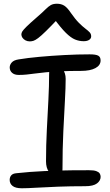

<svg xmlns="http://www.w3.org/2000/svg" viewBox="-20 -997 591 1028"><path d="M80.4 -595.8Q57.4 -595.8 44.7 -607.1Q32 -618.4 32 -636Q32 -650 42.9 -662.5Q53.8 -675 79.8 -679Q127.8 -687 191.8 -692.8Q255.8 -698.6 325.5 -702.3Q395.2 -706 460.2 -706Q493 -706 505.8 -699Q518.6 -692 518.6 -673.4Q518.6 -647.2 490.8 -632.3Q463 -617.4 413.6 -617.4Q348.8 -617.4 302.5 -615.2Q256.2 -613 224.2 -609.8Q192.2 -606.6 168.1 -603.4Q144 -600.2 123.7 -598Q103.4 -595.8 80.4 -595.8ZM282.6 -56Q257.6 -56 242 -77Q226.4 -98 226.4 -133Q226.4 -219.6 230.8 -302.9Q235.2 -386.2 239.1 -462.2Q243 -538.2 243 -600Q243 -624.2 250.3 -636.6Q257.6 -649 276.4 -649Q298.8 -649 315.2 -627.4Q331.6 -605.8 331.6 -575Q331.6 -530 327.6 -458.1Q323.6 -386.2 319.1 -293.7Q314.6 -201.2 314.6 -93Q314.6 -56 282.6 -56ZM97 11Q63 11 47.4 -1.4Q31.8 -13.8 31.8 -33.6Q31.8 -48.4 40.2 -58.2Q48.6 -68 68 -69.6Q104.8 -73.8 140.8 -76.4Q176.8 -79 213.9 -80.8Q251 -82.6 290.1 -83.8Q329.2 -85 370.7 -85.3Q412.2 -85.6 457 -85.6Q482.4 -85.6 495.4 -80.9Q508.4 -76.2 513.6 -68.5Q518.8 -60.8 518.8 -50.2Q518.8 -30 499.3 -15Q479.8 0 435.2 0Q357.8 0 291.4 2.5Q225 5 175.3 8Q125.6 11 97 11ZM139.8 -775.4Q126.8 -775.4 116.4 -780.9Q106 -786.4 100.2 -795Q94.4 -803.6 94.4 -812.6Q94.4 -820.4 99.4 -828.6Q104.4 -836.8 121.4 -853.8Q138.4 -870.8 175.6 -903Q206.2 -929.4 222.5 -945.8Q238.8 -962.2 251.8 -969.6Q264.8 -977 285 -977Q307.8 -977 324.3 -966.5Q340.8 -956 360.4 -926.6Q383.2 -893.8 402.8 -874.3Q422.4 -854.8 437.1 -843.8Q451.8 -832.8 460 -824Q468.2 -815.2 468.2 -802.2Q468.2 -790.8 457.4 -783.6Q446.6 -776.4 428 -776.4Q404 -776.4 381.8 -785.5Q359.6 -794.6 332.4 -821.4Q305.2 -848.2 266.8 -900.8L295 -901.2Q252.6 -856.4 226.3 -830.6Q200 -804.8 184.2 -793Q168.4 -781.2 158.4 -778.3Q148.4 -775.4 139.8 -775.4Z"/></svg>

Font: Shantell Sans Light
Style: Regular
Weight: 300
Designer: Stephen Nixon, Anya Danilova, Shantell Martin
Foundry: Arrow Type
Version: Version 1.011;[c5ecc13dd]